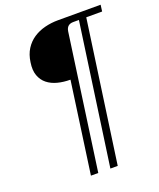

<svg xmlns="http://www.w3.org/2000/svg" viewBox="-157 -693 876 1057"><g transform="rotate(-20 281.0 -164.0)"><path d="M91 -431Q97 -475 117 -506.5Q137 -538 167 -558Q197 -578 234.5 -587.5Q272 -597 312 -597H562L557 -559H464L347 269H304L421 -559H388Q350 -559 344 -521L233 269H190L265 -266Q225 -266 190.5 -275Q156 -284 131.5 -303.5Q107 -323 95.5 -354.5Q84 -386 91 -431Z"/></g></svg>

Font: Gamine
Style: Bold Italic
Weight: 700
Designer: Tapiwanashe Sebastian Garikayi
Version: Version 1.000